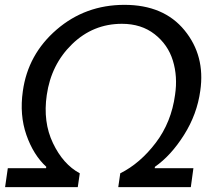

<svg xmlns="http://www.w3.org/2000/svg" viewBox="-20 -772 914 792"><path d="M12.2 -78.1H169.9L170.9 -84Q117.7 -132.8 88.9 -215.3Q60.1 -297.9 74.2 -396Q95.2 -547.9 213.6 -649.9Q332 -752 493.2 -752Q655.3 -752 741.2 -647Q827.1 -542 806.2 -397.9Q793 -300.8 739 -215.3Q685.1 -129.9 619.1 -84L618.2 -78.1H777.8L767.1 0H467.8L476.1 -57.1Q558.1 -98.1 622.6 -183.1Q687 -268.1 702.1 -380.9Q713.4 -456.1 693.1 -522Q672.9 -587.9 617.9 -630.9Q563 -673.8 482.9 -673.8Q363.8 -673.8 277.3 -589.8Q190.9 -505.9 172.9 -379.9Q156.7 -269 198.5 -181.6Q240.2 -94.2 309.1 -57.1L300.8 0H1Z"/></svg>

Font: Oakes Grotesk
Style: Medium Italic
Weight: 500
Designer: Samuel Oakes
Foundry: Samuel Oakes
Version: Version 1.0 | wf-rip DC20170320